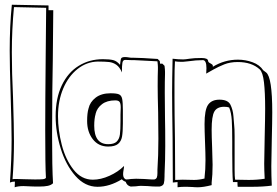

<svg xmlns="http://www.w3.org/2000/svg" viewBox="-20 -757 1172 811"><path d="M185 -714H205Q205 -668 203 -502Q202 -453 201 -373Q200 -293 200 -186Q200 -48 204 17Q196 25 182 28Q168 31 146 31Q117 31 102 30H103L79 29Q57 29 42 34L43 10Q31 10 22 14Q29 -84 29 -167Q29 -228 25 -354Q21 -478 21 -543Q21 -648 30 -737L185 -734ZM30 -536Q30 -450 35 -347Q39 -221 39 -160Q39 -80 33 0Q35 -1 49 -1Q70 -1 83 0L128 1Q150 1 160.5 0Q171 -1 174 -6Q171 -55 171 -207Q171 -322 173 -522L175 -724L39 -727Q30 -631 30 -536Z M677 -454V-444Q676 -417 676 -366L677 -254Q678 -216 678 -141Q678 -82 675 -20V-13Q675 8 672 18Q669 28 654 31H640Q626 31 604 29L575 28Q568 28 554 30L532 31Q516 27 511 11Q498 6 495 0Q443 32 392 32Q339 32 298.5 -14Q258 -60 236.5 -129.5Q215 -199 215 -266Q215 -342 241 -396.5Q267 -451 312.5 -479Q358 -507 415 -507Q443 -507 458.5 -503Q474 -499 487 -483Q488 -488 489 -499Q490 -510 494 -513Q498 -516 507 -516Q516 -516 523.5 -514.5Q531 -513 538 -513H547Q573 -513 646 -508L655 -499L656 -488H666L675 -479Q677 -463 677 -454ZM536 -503 509 -504Q499 -504 497 -491.5Q495 -479 495 -456V-451Q486 -473 472 -483Q458 -493 441 -495Q424 -497 393 -497Q346 -496 307.5 -465.5Q269 -435 247 -383Q225 -331 225 -266Q225 -207 241 -145Q257 -83 290.5 -40.5Q324 2 372 2Q406 2 442.5 -14.5Q479 -31 504 -56Q504 -50 502 -39.5Q500 -29 500 -21Q500 -4 512 1Q520 1 534 -1L555 -2L588 -1Q610 1 620 1H632Q640 -1 642.5 -7.5Q645 -14 645 -26V-40Q649 -99 649 -171L648 -281Q646 -355 646 -393Q646 -440 647 -464V-474Q647 -482 645 -498Q617 -500 547 -503ZM499 -291V-236Q499 -200 495.5 -180Q492 -160 478.5 -149Q465 -138 437 -138Q396 -138 372 -169Q348 -200 348 -246Q348 -279 354 -299Q360 -326 384 -344.5Q408 -363 447 -363Q472 -363 482.5 -358.5Q493 -354 496 -339.5Q499 -325 499 -291ZM378 -226Q378 -148 437 -148Q462 -148 473 -159Q484 -170 486.5 -189Q489 -208 489 -247V-273L490 -303Q490 -319 485.5 -326Q481 -333 467 -333Q432 -333 411 -317Q390 -301 384 -277V-276Q378 -256 378 -226Z M879 -475Q928 -505 985 -505Q1017 -505 1047 -494Q1077 -483 1092 -460L1104 -451Q1130 -431 1130 -283Q1130 -244 1128 -166Q1126 -90 1126 -55Q1126 -15 1128 27Q1092 32 1044 32H984Q983 25 983 12H964Q961 -19 961 -109V-159Q961 -217 959 -249Q957 -281 948 -303Q940 -306 927 -306Q897 -306 885.5 -286Q874 -266 874 -209Q874 -182 876 -134Q878 -84 878 -61Q878 -18 874 14V25Q839 34 816 34Q802 34 794 33L770 32H759Q744 32 730 34V12L710 14L709 -175Q707 -301 707 -366Q707 -419 709 -509Q733 -506 754 -506Q762 -506 780.5 -509Q799 -512 831 -512Q858 -512 859 -500Q859 -494 868.5 -489.5Q878 -485 879 -480ZM774 -498Q758 -496 754 -496H742Q729 -496 719 -498Q717 -467 717 -407V-346Q717 -285 719 -169L720 3Q732 2 752 2L800 3Q821 3 844 -3V-7Q848 -40 848 -81Q848 -107 846 -157Q844 -207 844 -233Q844 -293 859 -314.5Q874 -336 907 -336Q943 -336 953.5 -314.5Q964 -293 966 -266.5Q968 -240 969 -230Q971 -215 971 -182V-147V-73V-41Q971 -11 973 2L1031 3Q1067 3 1098 -2Q1096 -40 1096 -65Q1096 -100 1098 -178Q1100 -260 1100 -298Q1100 -367 1095 -409.5Q1090 -452 1077 -464Q1043 -495 984 -495Q952 -495 927 -485Q902 -475 880 -462.5Q858 -450 851 -446L852 -469Q852 -503 837 -503Q809 -503 774 -498Z"/></svg>

Font: Londrina Shadow
Style: Regular
Weight: 400
Designer: Marcelo Magalhaes
Foundry: Marcelo Magalhães
Version: Version 1.002